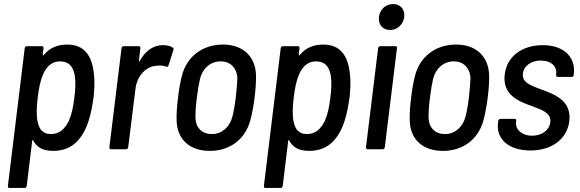

<svg xmlns="http://www.w3.org/2000/svg" viewBox="-20 -737 2863 948"><path d="M444 -370C434 -469 392 -517 311 -517C262 -517 223 -499 196 -465C193 -462 191 -464 191 -467L195 -499C196 -505 192 -509 187 -509H113C107 -509 103 -505 102 -499L19 181C18 187 21 191 27 191H101C107 191 111 187 112 181L139 -42C140 -46 143 -47 144 -43C162 -9 193 8 242 8C329 8 386 -42 418 -142C429 -177 437 -219 442 -256C446 -293 448 -331 444 -370ZM319 -138C299 -99 272 -75 231 -75C191 -75 172 -100 165 -140C159 -171 161 -211 166 -254C171 -297 179 -336 191 -366C209 -408 235 -434 276 -434C321 -434 341 -408 349 -365C354 -335 353 -296 347 -254C342 -209 333 -169 319 -138Z M785 -514C732 -514 695 -481 670 -436C668 -432 665 -433 666 -437L673 -499C674 -505 671 -509 665 -509H591C585 -509 581 -505 580 -499L520 -10C519 -4 523 0 529 0H602C608 0 612 -4 613 -10L649 -299C656 -359 698 -408 750 -412C769 -415 788 -413 800 -408C806 -406 810 -407 812 -414L836 -490C838 -495 837 -500 833 -502C822 -509 808 -514 785 -514Z M1016 8C1116 8 1191 -50 1216 -143C1225 -175 1232 -216 1237 -255C1242 -293 1245 -335 1244 -367C1241 -457 1181 -517 1081 -517C979 -517 903 -457 879 -366C871 -336 863 -294 859 -255C854 -217 851 -174 852 -143C854 -50 915 8 1016 8ZM1026 -75C976 -75 945 -108 945 -159C945 -185 947 -218 952 -255C956 -290 962 -324 968 -350C982 -401 1020 -434 1070 -434C1118 -434 1150 -401 1152 -350C1151 -324 1148 -291 1144 -255C1140 -220 1134 -186 1127 -159C1113 -108 1074 -75 1026 -75Z M1708 -370C1698 -469 1656 -517 1575 -517C1526 -517 1487 -499 1460 -465C1457 -462 1455 -464 1455 -467L1459 -499C1460 -505 1456 -509 1451 -509H1377C1371 -509 1367 -505 1366 -499L1283 181C1282 187 1285 191 1291 191H1365C1371 191 1375 187 1376 181L1403 -42C1404 -46 1407 -47 1408 -43C1426 -9 1457 8 1506 8C1593 8 1650 -42 1682 -142C1693 -177 1701 -219 1706 -256C1710 -293 1712 -331 1708 -370ZM1583 -138C1563 -99 1536 -75 1495 -75C1455 -75 1436 -100 1429 -140C1423 -171 1425 -211 1430 -254C1435 -297 1443 -336 1455 -366C1473 -408 1499 -434 1540 -434C1585 -434 1605 -408 1613 -365C1618 -335 1617 -296 1611 -254C1606 -209 1597 -169 1583 -138Z M1906 -589C1942 -589 1971 -616 1976 -653C1980 -691 1957 -717 1921 -717C1884 -717 1856 -691 1851 -653C1847 -616 1869 -589 1906 -589ZM1795 0H1869C1875 0 1879 -4 1880 -10L1940 -499C1941 -505 1938 -509 1932 -509H1858C1852 -509 1848 -505 1847 -499L1787 -10C1786 -4 1790 0 1795 0Z M2167 8C2267 8 2342 -50 2367 -143C2376 -175 2383 -216 2388 -255C2393 -293 2396 -335 2395 -367C2392 -457 2332 -517 2232 -517C2130 -517 2054 -457 2030 -366C2022 -336 2014 -294 2010 -255C2005 -217 2002 -174 2003 -143C2005 -50 2066 8 2167 8ZM2177 -75C2127 -75 2096 -108 2096 -159C2096 -185 2098 -218 2103 -255C2107 -290 2113 -324 2119 -350C2133 -401 2171 -434 2221 -434C2269 -434 2301 -401 2303 -350C2302 -324 2299 -291 2295 -255C2291 -220 2285 -186 2278 -159C2264 -108 2225 -75 2177 -75Z M2599 6C2704 6 2780 -50 2791 -139C2803 -240 2719 -271 2653 -295C2600 -315 2556 -330 2562 -374C2566 -411 2602 -438 2650 -438C2703 -438 2731 -408 2726 -371V-367C2725 -361 2728 -357 2734 -357H2802C2808 -357 2812 -361 2813 -367V-369C2824 -455 2764 -514 2660 -514C2559 -514 2483 -460 2472 -369C2460 -268 2541 -236 2607 -213C2657 -194 2703 -179 2697 -133C2693 -96 2657 -67 2608 -67C2556 -67 2524 -98 2528 -134L2529 -140C2530 -146 2527 -150 2521 -150H2451C2445 -150 2441 -146 2440 -140L2439 -130C2429 -51 2491 6 2599 6Z"/></svg>

Font: Barlow Semi Condensed Medium
Style: Italic
Weight: 500
Width: 4
Italic angle: -7°
Designer: Jeremy Tribby
Foundry: Tribby Type
Version: Version 1.422;hotconv 1.0.109;makeotfexe 2.5.65596